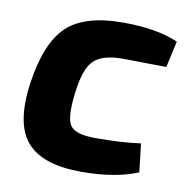

<svg xmlns="http://www.w3.org/2000/svg" viewBox="-64 -570 638 646"><g transform="rotate(10 254.5 -247.5)"><path d="M436 -117 447 -20Q370 12 254 12Q121 12 67.5 -50Q14 -112 34 -253Q54 -392 114.5 -449.5Q175 -507 306 -507Q423 -507 495 -475L475 -385Q359 -387 326 -387Q257 -387 227.5 -358.5Q198 -330 188 -246Q177 -159 195.5 -133.5Q214 -108 281 -108Q373 -108 436 -117Z"/></g></svg>

Font: Exo 2.0
Style: Bold Italic
Weight: 700
Italic angle: -8°
Designer: Natanael Gama
Version: Version 1.001;PS 001.001;hotconv 1.0.70;makeotf.lib2.5.58329